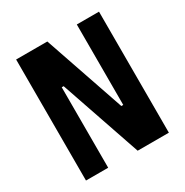

<svg xmlns="http://www.w3.org/2000/svg" viewBox="-162 -829 923 959"><g transform="rotate(-30 300.0 -349.0)"><path d="M200 -464H189V0H61V-698H241L400 -234H411V-698H539V0H359Z"/></g></svg>

Font: iA Writer Mono V
Style: Regular
Weight: 400
Designer: Mike Abbink, Paul van der Laan, Pieter van Rosmalen
Foundry: Bold Monday
Version: Version 2.000